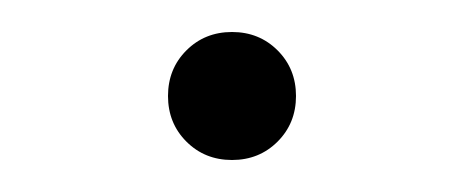

<svg xmlns="http://www.w3.org/2000/svg" viewBox="-20 -94 290 120"><path d="M125 6Q108 6 96.5 -5.5Q85 -17 85 -34Q85 -51 96.5 -62.5Q108 -74 125 -74Q142 -74 153.5 -62.5Q165 -51 165 -34Q165 -17 153.5 -5.5Q142 6 125 6Z"/></svg>

Font: Retni Sans Light
Style: Regular
Weight: 300
Designer: Vitaly Kuzmin
Foundry: ParaType Ltd.
Version: Version 1.00;March 2, 2019;FontCreator 11.5.0.2425 64-bit; t